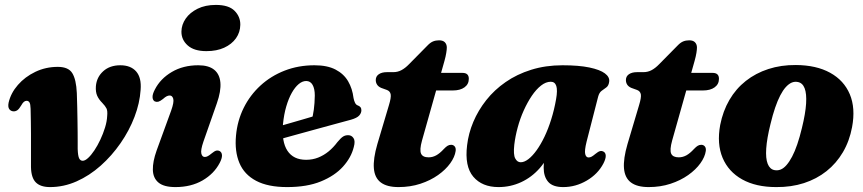

<svg xmlns="http://www.w3.org/2000/svg" viewBox="-20 -747 3512 781"><path d="M106 -67Q107 -23.5 126 -4.8Q145 14 183.5 14Q239 14 291.5 -9.2Q344 -32.5 389.5 -73Q435 -113.5 470.5 -164.8Q506 -216 527.2 -271.8Q548.5 -327.5 552 -381.5Q556 -431 534 -456.2Q512 -481.5 469.5 -481.5Q426.5 -481.5 399.8 -457.2Q373 -433 370 -396Q368.5 -373 375.2 -357.8Q382 -342.5 396 -328.5Q408.5 -315.5 413.2 -305.8Q418 -296 416 -275.5Q415 -253 407.2 -228Q399.5 -203 388.2 -179Q377 -155 364 -135.5Q351 -116 338.5 -104.5Q326 -93 316.5 -93Q307 -93 302 -102.8Q297 -112.5 296 -141Q296 -153 296 -170.2Q296 -187.5 295.8 -209.2Q295.5 -231 295.2 -256.2Q295 -281.5 294.2 -310Q293.5 -338.5 292.5 -368.5Q290 -423.5 274.2 -449.2Q258.5 -475 215 -475Q166 -475 123.8 -454.8Q81.5 -434.5 52.8 -401.5Q24 -368.5 15 -329.5Q11.5 -311.5 17.8 -303Q24 -294.5 35.5 -294Q44 -294 51 -299Q58 -304 66.5 -318.5Q72 -328.5 77.2 -332.8Q82.5 -337 88.5 -337Q95.5 -337 99.8 -330.5Q104 -324 104.5 -304.5Q105 -279 105.5 -253.5Q106 -228 106 -203Q106 -178 106 -154Q106 -130 106 -108.2Q106 -86.5 106 -67Z M807.5 -171Q795.5 -136 799 -122.2Q802.5 -108.5 813 -108.5Q819 -108.5 825.2 -111.8Q831.5 -115 841 -123Q852.5 -132.5 859.5 -134.2Q866.5 -136 873.5 -132.5Q882.5 -127.5 883 -115.2Q883.5 -103 873.5 -84Q850.5 -40 803.8 -13Q757 14 693.5 14Q646.5 14 624.5 -4.5Q602.5 -23 601.8 -56.2Q601 -89.5 617 -134.5L676 -296.5Q688.5 -331.5 684.8 -345Q681 -358.5 670.5 -358.5Q664.5 -358.5 658.2 -355.5Q652 -352.5 642.5 -344Q631 -335 623.8 -333.2Q616.5 -331.5 609.5 -334.5Q601 -339.5 600.5 -351.8Q600 -364 610 -383Q632.5 -427 678.8 -454.2Q725 -481.5 786.5 -481.5Q828.5 -481.5 851 -463.5Q873.5 -445.5 876.5 -411Q879.5 -376.5 862 -326.5ZM819.5 -539Q769.5 -539 743.5 -562.2Q717.5 -585.5 718 -619Q718.5 -647 735.5 -671.5Q752.5 -696 783.8 -711.5Q815 -727 858 -727Q910.5 -727 934.2 -703Q958 -679 957.5 -646Q957 -615.5 939.8 -591.2Q922.5 -567 892 -553Q861.5 -539 819.5 -539Z M1032.5 -210Q1032.5 -210 1049.5 -214.8Q1066.5 -219.5 1093.8 -227.2Q1121 -235 1152.5 -244Q1184 -253 1214 -261.8Q1244 -270.5 1265.5 -277L1247 -256Q1253 -275 1256.5 -300.8Q1260 -326.5 1260.5 -358.5Q1260.5 -386 1251.5 -401.8Q1242.5 -417.5 1225.5 -417.5Q1210 -417.5 1195 -405Q1180 -392.5 1167 -369.5Q1154 -346.5 1144.5 -314.2Q1135 -282 1131 -241.5Q1125 -170.5 1149.2 -133.8Q1173.5 -97 1225 -97Q1251.5 -97 1274.2 -106Q1297 -115 1316.8 -131.2Q1336.5 -147.5 1352.5 -169Q1366.5 -186 1376 -191.8Q1385.5 -197.5 1397 -197Q1410 -197 1418 -185.2Q1426 -173.5 1419 -148.5Q1408.5 -106 1375 -69Q1341.5 -32 1285.2 -9Q1229 14 1148 14Q1070 14 1021.8 -11.5Q973.5 -37 953.8 -84.2Q934 -131.5 940 -195.5Q945.5 -256 971.2 -308Q997 -360 1039.5 -399Q1082 -438 1138 -459.8Q1194 -481.5 1259 -481.5Q1311.5 -481.5 1345 -464Q1378.5 -446.5 1396 -416.5Q1413.5 -386.5 1418 -348.5Q1420 -337.5 1424 -329.2Q1428 -321 1434.5 -318.5Q1442 -316 1446 -311.2Q1450 -306.5 1450 -298.5Q1450 -287 1441 -277Q1432 -267 1407.5 -260Q1384.5 -254 1348.5 -244Q1312.5 -234 1270.8 -222.8Q1229 -211.5 1187.8 -200Q1146.5 -188.5 1112.5 -179.2Q1078.5 -170 1058 -164Q1037.5 -158 1037.5 -158Z M1554 -381 1530.5 -389.5Q1519 -394.5 1513.8 -402.8Q1508.5 -411 1508.5 -421.5Q1508.5 -436.5 1520.8 -445Q1533 -453.5 1554 -453.5H1579.5Q1598 -453.5 1613.2 -461.8Q1628.5 -470 1643.5 -485.5L1719 -562Q1730.5 -574 1741.5 -578.5Q1752.5 -583 1766 -583Q1782 -583 1789.8 -574.8Q1797.5 -566.5 1797.5 -553.5Q1797.5 -545.5 1795.2 -531.5Q1793 -517.5 1788 -499.5L1696.5 -175Q1686 -137 1692.8 -122Q1699.5 -107 1723.5 -107Q1739.5 -107 1754.2 -115Q1769 -123 1785.5 -141Q1794.5 -150.5 1801 -154.2Q1807.5 -158 1815 -158Q1824 -158 1829.5 -151.5Q1835 -145 1833.5 -133Q1830 -108.5 1811.5 -82.8Q1793 -57 1762 -35Q1731 -13 1690 0.5Q1649 14 1601 14Q1554 14 1529 -4.8Q1504 -23.5 1500.8 -62.2Q1497.5 -101 1515 -161L1562 -319Q1571.5 -350 1569.2 -363Q1567 -376 1554 -381ZM1719.5 -379 1742 -450.5H1861.5Q1887 -450.5 1887 -426.5Q1887 -404.5 1869.5 -391.8Q1852 -379 1822 -379Z M2366 -170.5Q2357 -134 2360.5 -120.2Q2364 -106.5 2374 -106.5Q2380.5 -106.5 2386.5 -109.8Q2392.5 -113 2402 -121Q2413.5 -130.5 2420.5 -132.2Q2427.5 -134 2434.5 -130.5Q2443.5 -126 2444 -113.8Q2444.5 -101.5 2434.5 -82Q2412 -39 2366.8 -12.5Q2321.5 14 2271 14Q2228.5 14 2210 -7.2Q2191.5 -28.5 2191.5 -65Q2191.5 -77.5 2192.5 -91Q2193.5 -104.5 2196 -119.5Q2198.5 -134.5 2202 -151Q2205.5 -167.5 2210.5 -185L2223.5 -150Q2208 -100 2175.5 -63Q2143 -26 2099.8 -6Q2056.5 14 2008 14Q1941 14 1905.2 -28.2Q1869.5 -70.5 1880 -156Q1885.5 -204 1905.2 -251Q1925 -298 1958 -339.8Q1991 -381.5 2036.8 -413.2Q2082.5 -445 2140.8 -463.2Q2199 -481.5 2268 -481.5Q2334.5 -481.5 2377.5 -472.5Q2420.5 -463.5 2440.5 -448.5Q2460.5 -433.5 2458 -415Q2456 -398.5 2446.5 -391.5Q2437 -384.5 2427.2 -377.5Q2417.5 -370.5 2413 -353.5ZM2072 -158.5Q2067.5 -118 2075.8 -102.5Q2084 -87 2098 -87Q2113 -87 2129.5 -99.8Q2146 -112.5 2162.8 -135.8Q2179.5 -159 2194.8 -190.8Q2210 -222.5 2222.2 -261.5Q2234.5 -300.5 2242 -343.5Q2248.5 -380.5 2242.8 -397.5Q2237 -414.5 2220.5 -414.5Q2200.5 -414.5 2180.8 -399Q2161 -383.5 2143.2 -357.2Q2125.5 -331 2110.5 -297.8Q2095.5 -264.5 2085.8 -228.5Q2076 -192.5 2072 -158.5Z M2571.5 -381 2548 -389.5Q2536.5 -394.5 2531.2 -402.8Q2526 -411 2526 -421.5Q2526 -436.5 2538.2 -445Q2550.5 -453.5 2571.5 -453.5H2597Q2615.5 -453.5 2630.8 -461.8Q2646 -470 2661 -485.5L2736.5 -562Q2748 -574 2759 -578.5Q2770 -583 2783.5 -583Q2799.5 -583 2807.2 -574.8Q2815 -566.5 2815 -553.5Q2815 -545.5 2812.8 -531.5Q2810.5 -517.5 2805.5 -499.5L2714 -175Q2703.5 -137 2710.2 -122Q2717 -107 2741 -107Q2757 -107 2771.8 -115Q2786.5 -123 2803 -141Q2812 -150.5 2818.5 -154.2Q2825 -158 2832.5 -158Q2841.5 -158 2847 -151.5Q2852.5 -145 2851 -133Q2847.5 -108.5 2829 -82.8Q2810.5 -57 2779.5 -35Q2748.5 -13 2707.5 0.5Q2666.5 14 2618.5 14Q2571.5 14 2546.5 -4.8Q2521.5 -23.5 2518.2 -62.2Q2515 -101 2532.5 -161L2579.5 -319Q2589 -350 2586.8 -363Q2584.5 -376 2571.5 -381ZM2737 -379 2759.5 -450.5H2879Q2904.5 -450.5 2904.5 -426.5Q2904.5 -404.5 2887 -391.8Q2869.5 -379 2839.5 -379Z M3217.5 -482.5Q3300.5 -482 3356.8 -451Q3413 -420 3436.8 -363.5Q3460.5 -307 3446 -230Q3435.5 -173.5 3408.8 -128Q3382 -82.5 3342 -50.8Q3302 -19 3250.2 -2.2Q3198.5 14.5 3137.5 14Q3055 14 2999 -17.2Q2943 -48.5 2919.2 -105.2Q2895.5 -162 2909.5 -238.5Q2920.5 -295 2947 -340.5Q2973.5 -386 3013.8 -417.8Q3054 -449.5 3105.5 -466.2Q3157 -483 3217.5 -482.5ZM3130.5 -55Q3143.5 -52.5 3155.8 -57.5Q3168 -62.5 3179.5 -75.8Q3191 -89 3202 -109.8Q3213 -130.5 3223 -159.8Q3233 -189 3242 -226.5Q3256.5 -285.5 3259 -325.8Q3261.5 -366 3253 -388Q3244.5 -410 3225 -413.5Q3212 -416 3200 -410.8Q3188 -405.5 3176.2 -392.5Q3164.5 -379.5 3153.8 -358.8Q3143 -338 3133 -308.8Q3123 -279.5 3114 -242Q3099.5 -183.5 3096.8 -143Q3094 -102.5 3102.8 -80.5Q3111.5 -58.5 3130.5 -55Z"/></svg>

Font: Fraunces ExtraBold
Style: Italic
Weight: 800
Italic angle: -16°
Version: Version 1.000;[b76b70a41]